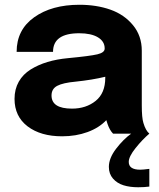

<svg xmlns="http://www.w3.org/2000/svg" viewBox="-20 -561 668 806"><path d="M240.7 11.2Q150.9 11.2 95.9 -30.5Q41 -72.3 41 -146Q41 -186.5 58.8 -218Q76.7 -249.5 108.6 -269.3Q140.6 -289.1 179.4 -300.8Q218.3 -312.5 265.6 -316.9Q358.4 -325.7 388.9 -333Q419.4 -340.3 419.4 -356.9V-357.9Q419.4 -387.2 391.1 -404.3Q362.8 -421.4 312.5 -421.4Q202.6 -421.4 202.6 -343.3H49.8Q49.8 -436 123.5 -488.5Q197.3 -541 313.5 -541Q385.3 -541 443.4 -520.5Q501.5 -500 538.3 -455.3Q575.2 -410.6 575.2 -348.1V-118.7Q575.2 -66.4 582 -44.9Q591.3 -13.2 606.9 0Q578.1 24.4 549.3 60.3Q520.5 96.2 520.5 118.7Q520.5 151.4 568.8 151.4Q579.6 151.4 606.9 147.9V222.2Q586.4 225.1 560.1 225.1Q525.4 225.1 498.5 216.8Q471.7 208.5 454.3 188.7Q437 168.9 437 139.6Q437 103 467.5 63.2Q498 23.4 530.8 0H454.6Q440.4 -14.6 431.6 -40Q428.2 -49.3 426.3 -56.6Q396 -24.4 347.4 -6.6Q298.8 11.2 240.7 11.2ZM282.2 -105Q341.3 -105 381.6 -137.5Q421.9 -169.9 421.9 -234.4V-238.8Q367.7 -225.6 297.9 -218.3Q244.1 -213.4 220.2 -200.7Q196.3 -188 196.3 -160.2Q196.3 -105 282.2 -105Z"/></svg>

Font: Epilogue
Style: Bold
Weight: 700
Designer: Tyler Finck
Foundry: Etcetera Type Co
Version: Version 2.112